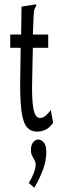

<svg xmlns="http://www.w3.org/2000/svg" viewBox="-20 -605 290 900"><path d="M154 12Q123 12 105 -10.5Q87 -33 80 -89.5Q73 -146 75 -248L77 -381H28V-443H79L81 -574L139 -583L149 -585L150 -578Q145 -570 142 -563Q139 -556 138 -539L134 -443H206V-381H134L131 -243Q128 -139 136.5 -95.5Q145 -52 167 -52Q183 -52 196 -64.5Q209 -77 218 -89L229 -30Q213 -6 193.5 3Q174 12 154 12ZM141 275 115 253Q129 230 138 207Q147 184 147 167Q147 155 141.5 145.5Q136 136 130.5 125Q125 114 125 98Q125 75 135.5 62Q146 49 159 49Q173 49 185 62.5Q197 76 197 109Q197 147 182.5 187.5Q168 228 141 275Z"/></svg>

Font: Inconsolata UltraCondensed Medium
Style: Regular
Weight: 500
Width: 1
Monospace: yes
Designer: Raph Levien, Cyreal, Brenton Simpson
Foundry: Raph Levien, Cyreal, Google
Version: Version 3.001; ttfautohint (v1.8.2.53-6de2)